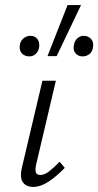

<svg xmlns="http://www.w3.org/2000/svg" viewBox="-20 -731 387 756"><path d="M111 5Q93 5 80.5 -3Q68 -11 64 -27.5Q60 -44 66 -70L147 -413H200L122 -82Q118 -64 121 -53Q124 -42 139 -42Q155 -42 173 -56Q191 -70 215 -94L235 -70Q201 -35 170 -15Q139 5 111 5ZM167 -510 246 -711H299L203 -510ZM96 -509Q77 -509 66 -521Q55 -533 58 -553Q60 -569 72 -579.5Q84 -590 100 -590Q118 -590 127.5 -577Q137 -564 134 -544Q131 -528 120.5 -518.5Q110 -509 96 -509ZM305 -509Q288 -509 277.5 -521Q267 -533 271 -553Q273 -569 284 -579.5Q295 -590 309 -590Q328 -590 339 -577Q350 -564 346 -544Q344 -528 332.5 -518.5Q321 -509 305 -509Z"/></svg>

Font: Ysabeau Office Light
Style: Italic
Weight: 300
Italic angle: -12°
Designer: Christian Thalmann (Catharsis Fonts)
Version: Version 2.001;gftools[0.9.30]; featfreeze: tnum,lnum,ss02